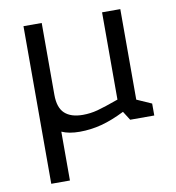

<svg xmlns="http://www.w3.org/2000/svg" viewBox="-81 -575 797 871"><g transform="rotate(-10 317.0 -139.0)"><path d="M599 -55V0H488L462 -41Q404 -12 354.5 1Q305 14 254 14Q204 14 171 -1V224H85V-502H169V-171Q169 -112 197.5 -85.5Q226 -59 281 -59Q316 -59 349.5 -68Q383 -77 447 -100V-502H531V-85Z"/></g></svg>

Font: Rhodium Libre
Style: Regular
Weight: 400
Designer: James Puckett
Foundry: Dunwich Type Founders
Version: Version 1.001; ttfautohint (v1.3)